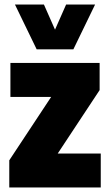

<svg xmlns="http://www.w3.org/2000/svg" viewBox="-20 -828 478 848"><path d="M21 0V-120L206 -400H26V-550H420V-430L235 -150H425V0ZM142 -610 46 -808H174L223 -697L272 -808H400L304 -610Z"/></svg>

Font: Encode Sans Condensed Black
Style: Regular
Weight: 900
Width: 3
Designer: Multiple Designers
Foundry: Impallari Type
Version: Version 3.000; ttfautohint (v1.8.3) -l 8 -r 50 -G 200 -x 14 